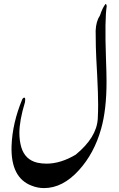

<svg xmlns="http://www.w3.org/2000/svg" viewBox="-20 -836 611 982"><path d="M525.9 -805.2Q515.1 -738.8 522 -537.1Q524.9 -459 524.9 -418Q524.9 -274.9 497.1 -176.8Q461.9 -51.8 383.8 34.2Q300.8 126 205.1 126Q172.9 126 142.1 113.8Q34.2 73.2 39.1 -88.9Q43 -206.1 94.2 -329.1Q101.1 -339.8 107.9 -335Q109.9 -331.1 107.9 -314Q79.1 -219.2 79.1 -155.8Q79.1 -117.2 88.9 -83Q107.9 -19 170.9 -3.9Q193.8 1 217.8 1Q290 1 367.2 -44.9Q474.1 -132.8 480 -228Q481.9 -262.2 481.9 -300.8Q481.9 -355 477.1 -450.2Q471.2 -553.2 470.2 -597.2Q469.2 -680.2 469.2 -679.2Q471.2 -727.1 491.2 -756.8Q504.9 -797.9 520 -815.9Q523.9 -815.9 525.9 -805.2Z"/></svg>

Font: Jameel Khushkhati
Style: Regular
Weight: 400
Version: Version 3.5